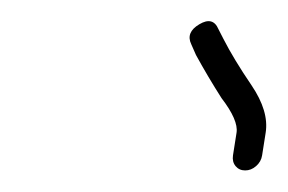

<svg xmlns="http://www.w3.org/2000/svg" viewBox="-20 -706 267 178"><path d="M207.3 -548C211 -548 214.3 -549.3 217.4 -552C220.5 -554.7 222.4 -558 223 -562L226.3 -583C228.4 -596.3 224 -610.9 213.2 -626.9C202.3 -642.9 193.6 -657.3 187.1 -670L182.5 -679C179.1 -687 173.2 -688.5 164.8 -683.5C156.3 -678.5 153.8 -672.3 157.3 -665L161.7 -655C169 -641.7 176.9 -628.3 185.4 -615C195.9 -601.3 200.5 -590.6 199.3 -583L196 -562C195.4 -558 196.2 -554.7 198.4 -552C200.7 -549.3 203.6 -548 207.3 -548Z"/></svg>

Font: Proton
Style: BdIt
Weight: 500
Version: Version 1.017